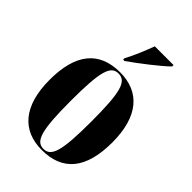

<svg xmlns="http://www.w3.org/2000/svg" viewBox="-227 -864 972 972"><g transform="rotate(45 259.5 -378.0)"><path d="M226 -605H236C292 -644 392 -721 426 -756V-766H292C275 -721 250 -658 226 -615ZM258 10C407 10 484 -81 484 -270C484 -457 400 -549 261 -549C112 -549 35 -457 35 -270C35 -82 119 10 258 10ZM260 0C205 0 186 -59 186 -270C186 -481 204 -539 259 -539C316 -539 334 -481 334 -270C334 -59 316 0 260 0Z"/></g></svg>

Font: Noto Serif Display Condensed Extra
Style: Regular
Weight: 800
Width: 3
Designer: Monotype Design Team
Foundry: Monotype Imaging Inc.
Version: Version 1.900